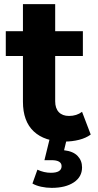

<svg xmlns="http://www.w3.org/2000/svg" viewBox="-20 -677 475 929"><path d="M419 -26Q396 -9 362.5 -0.5Q329 8 292 8Q196 8 143.5 -41Q91 -90 91 -185V-406H8V-526H91V-657H247V-526H381V-406H247V-187Q247 -153 264.5 -134.5Q282 -116 314 -116Q351 -116 377 -136ZM137 211 161 144Q193 159 226 159Q278 159 278 127Q278 98 229 98H195L221 -8H304L290 50Q334 55 355.5 77.5Q377 100 377 133Q377 179 337 205.5Q297 232 230 232Q204 232 179 226.5Q154 221 137 211Z"/></svg>

Font: APTA Sans Regular
Style: Bold Italic
Weight: 700
Version: Version 7.200